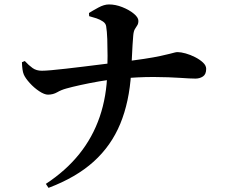

<svg xmlns="http://www.w3.org/2000/svg" viewBox="-20 -809 1040 887"><path d="M585.6 -470.6Q577.5 -338.9 535.7 -237.3Q493.8 -135.7 412.7 -62.4Q331.6 10.8 204.2 58.9L191.8 40.5Q284.8 -20.7 346.5 -97.8Q408.2 -174.8 440.5 -269Q472.9 -363.2 475.7 -475.5Q476.9 -510.2 476.9 -550.8Q476.9 -591.3 475.6 -628.1Q474.2 -664.9 470.5 -687.2Q468.7 -700.6 455.8 -709.5Q442.9 -718.4 425.9 -724.2Q408.9 -729.9 391.9 -734.3L391 -749Q408.1 -759.7 434.5 -774.1Q461 -788.5 483.5 -788.5Q513.7 -788.5 544.9 -776.1Q576.2 -763.8 597.7 -746.2Q619.3 -728.6 619.3 -712.8Q619.3 -699.6 614.1 -691.9Q608.8 -684.2 603 -674.4Q597.2 -664.6 595.5 -644.3Q592 -602.8 590 -556.3Q588.1 -509.8 585.6 -470.6ZM81.3 -521.5 94.5 -527.1Q112.9 -507.2 130.6 -494.6Q148.3 -482 173.8 -482.2Q187.8 -482.2 216.7 -484.7Q245.7 -487.2 283.8 -491.6Q322 -496 364.2 -501.1Q406.5 -506.1 448 -511.5Q489.6 -516.8 524.2 -521Q597.5 -529.7 644.8 -536.9Q692.1 -544.1 720.3 -550.3Q748.5 -556.5 763.6 -560.3Q778.7 -564.1 786.4 -566.2Q794 -568.3 800.5 -568.3Q815.3 -568.3 837.6 -562.2Q859.9 -556 881.5 -544.9Q903.1 -533.9 917.8 -520.1Q932.5 -506.3 932.5 -491Q932.5 -465.6 917.6 -455.8Q902.7 -445.9 883 -445.9Q859.9 -445.9 811.8 -449.3Q763.6 -452.7 691.7 -453.3Q619.9 -453.8 525.2 -444.8Q484.8 -441.1 438.5 -433.1Q392.2 -425 351.8 -416.1Q311.3 -407.2 286.1 -400Q263.3 -393.8 244.4 -382.9Q225.5 -371.9 201.9 -371.7Q185.1 -371.7 161.2 -387.6Q137.3 -403.4 117.2 -425.7Q97.1 -448 89.9 -464.8Q85.9 -474.3 83.9 -488.5Q81.9 -502.6 81.3 -521.5Z"/></svg>

Font: Noto Serif SC
Style: Regular
Weight: 200
Designer: Ryoko NISHIZUKA 西塚涼子 (kana & ideographs); Frank Grießhammer (Latin, Greek & Cyrillic); Wenlong ZHANG 张文龙 (bopomofo); San
Foundry: Adobe
Version: Version 2.001;hotconv 1.1.0;makeotfexe 2.6.0